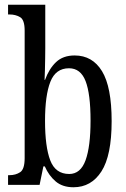

<svg xmlns="http://www.w3.org/2000/svg" viewBox="-20 -780 533 810"><path d="M290 10Q244 10 215 -14.5Q186 -39 169 -78H163L147 0H14V-41H20Q46 -41 65 -53.5Q84 -66 84 -113V-651Q84 -696 65 -707.5Q46 -719 20 -719H14V-760H171V-575Q171 -557 170.5 -532Q170 -507 169.5 -483Q169 -459 168 -443H170Q187 -490 216.5 -518Q246 -546 295 -546Q370 -546 410.5 -479.5Q451 -413 451 -269Q451 -124 408 -57Q365 10 290 10ZM272 -46Q320 -46 341 -104Q362 -162 362 -271Q362 -384 341 -438Q320 -492 271 -492Q215 -492 192.5 -435Q170 -378 170 -270Q170 -161 192 -103.5Q214 -46 272 -46Z"/></svg>

Font: Noto Serif Myanmar ExtraCondensed
Style: Regular
Weight: 400
Width: 2
Designer: Ben Mitchell and the Monotype Design Team
Foundry: Monotype Imaging Inc.
Version: Version 2.106; ttfautohint (v1.8.4.7-5d5b)